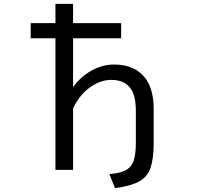

<svg xmlns="http://www.w3.org/2000/svg" viewBox="-20 -850 1040 989"><path d="M572.3 119.1 543.5 46.9Q597.7 42.5 627.2 27.1Q656.7 11.7 668.2 -21.7Q679.7 -55.2 679.7 -112.8V-278.3Q679.7 -353 655.3 -390.6Q623.5 -438.5 553.7 -438.5Q505.9 -438.5 459.5 -410.6Q392.6 -370.1 356.4 -291.5V24.9H265.6V-652.8H138.2V-731H265.6V-830.1H356.4V-731H604V-652.8H356.4V-401.4Q396.5 -456.1 451.2 -486.3Q507.8 -517.6 566.9 -517.6Q679.7 -517.6 732.4 -441.9Q771.5 -385.7 771.5 -289.6V-112.8Q771.5 -32.7 755.4 14.4Q739.3 61.5 696.3 85Q653.3 108.4 572.3 119.1Z"/></svg>

Font: BIZ UDPGothic
Style: Regular
Weight: 400
Designer: TypeBank Co., Ltd.
Foundry: Morisawa Inc.
Version: Version 1.051